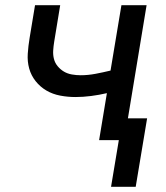

<svg xmlns="http://www.w3.org/2000/svg" viewBox="-20 -540 640 740"><path d="M503 180H408L438 0H362L392 -181Q362 -174 331 -170Q300 -166 271 -166Q241 -166 212 -171.5Q183 -177 159 -191Q135 -205 117.5 -227Q100 -249 92.5 -276Q85 -303 87 -333Q89 -363 94 -393L115 -520H212L189 -380Q186 -362 185 -345Q184 -328 188 -312.5Q192 -297 202.5 -284.5Q213 -272 226.5 -264Q240 -256 257 -253Q274 -250 291 -250Q319 -250 348 -255.5Q377 -261 406 -268L448 -520H545L473 -84H547Z"/></svg>

Font: Iosevka Custom Medium Oblique
Style: Regular
Weight: 500
Italic angle: -9°
Designer: Belleve Invis
Foundry: Belleve Invis
Version: Version 27.0.1